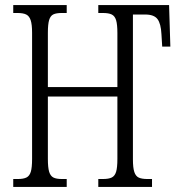

<svg xmlns="http://www.w3.org/2000/svg" viewBox="-20 -734 708 754"><path d="M32 -31H50Q72 -31 84 -37Q96 -43 101 -59.5Q106 -76 106 -110V-605Q106 -638 100.5 -654.5Q95 -671 83 -677Q71 -683 48 -683H32V-714H242V-683H223Q201 -683 189.5 -677.5Q178 -672 173 -655.5Q168 -639 168 -605V-392H441V-604Q441 -638 436 -654.5Q431 -671 419 -677Q407 -683 384 -683H366V-714H644L649 -551H617L614 -600Q612 -641 598.5 -659Q585 -677 550 -677H502V-108Q502 -75 507.5 -58.5Q513 -42 525 -36.5Q537 -31 559 -31H577V0H366V-31H384Q407 -31 419 -37Q431 -43 436 -59.5Q441 -76 441 -110V-355H168V-110Q168 -76 173 -59.5Q178 -43 189.5 -37Q201 -31 223 -31H242V0H32Z"/></svg>

Font: Noto Serif CondLight
Style: Regular
Weight: 300
Width: 3
Designer: Monotype Design Team
Foundry: Monotype Imaging Inc.
Version: Version 1.001